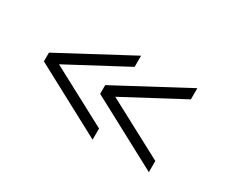

<svg xmlns="http://www.w3.org/2000/svg" viewBox="-85 -745 1170 986"><g transform="rotate(30 500.0 -252.0)"><path d="M517.3 -3 99.7 -226.3V-278L517.3 -501V-434.7L174.3 -252L517.3 -69.3ZM851 -3 433.3 -226.3V-278L851 -501V-434.7L508 -252L851 -69.3Z"/></g></svg>

Font: Asta Sans Light
Style: Regular
Weight: 300
Designer: 42dot
Version: Version 1.000